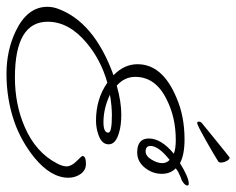

<svg xmlns="http://www.w3.org/2000/svg" viewBox="-88 -580 728 592"><g transform="rotate(90 276.0 -284.0)"><path d="M208 60Q136 60 77 32Q1 -4 1 -66Q1 -81 6 -96Q46 -210 212 -270Q178 -303 178 -344Q178 -421 281 -464Q338 -489 410 -489Q457 -489 483 -475Q527 -502 546 -502Q552 -502 552 -498Q552 -489 535 -480Q528 -478 522 -475Q516 -472 509 -469L499 -462Q516 -445 516 -419Q516 -390 497 -366.5Q478 -343 450 -343Q407 -343 407 -379Q407 -417 454 -456Q438 -462 412 -462Q342 -462 287 -434Q217 -400 217 -337Q217 -304 244 -280Q294 -294 333 -294Q367 -294 389 -287Q425 -277 425 -255Q425 -234 397 -224Q375 -216 352 -216Q285 -216 235 -251Q164 -231 111 -186Q47 -132 47 -67Q47 34 219 34Q302 34 371 4Q450 -30 484 -96Q493 -113 493 -125Q493 -140 477 -156Q461 -172 461 -174Q461 -185 485 -185Q505 -185 516.5 -168.5Q528 -152 528 -131Q528 -77 466 -26Q415 15 355 36Q285 60 208 60ZM447 -369Q461 -369 472 -387Q483 -405 483 -420Q483 -434 473 -443Q430 -409 430 -384Q430 -369 447 -369ZM357 -239Q389 -239 389 -254Q389 -265 336 -265Q307 -265 272 -259Q314 -239 357 -239ZM359 -528Q355 -528 355 -533Q355 -538 359 -542Q364 -546 381 -560Q398 -574 418 -590Q438 -606 449 -615Q456 -620 460.5 -624Q465 -628 466 -628Q471 -628 475.5 -620.5Q480 -613 481 -604.5Q482 -596 478 -593Q467 -586 449 -575.5Q431 -565 411.5 -554Q392 -543 377.5 -535.5Q363 -528 359 -528Z"/></g></svg>

Font: Petemoss
Style: Regular
Weight: 400
Designer: Robert E. Leuschke
Foundry: Robert E. Leuschke
Version: Version 1.010; ttfautohint (v1.8.3)